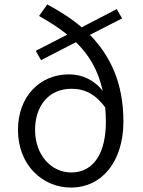

<svg xmlns="http://www.w3.org/2000/svg" viewBox="-20 -832 644 865"><path d="M301 -55C212 -55 138 -132 138 -247C138 -352 197 -432 302 -432C353 -432 404 -416 454 -348C456 -327 457 -305 457 -282C457 -149 406 -55 301 -55ZM530 -749 506 -791 348 -709C300 -750 247 -783 193 -812L156 -760C202 -734 245 -707 283 -676L141 -603L165 -561L322 -642C380 -586 422 -517 443 -422C404 -473 348 -497 291 -497C159 -497 61 -397 61 -247C61 -85 175 13 299 13C441 13 536 -106 536 -285C536 -462 474 -584 385 -675Z"/></svg>

Font: Genne Gothic Normal
Style: Regular
Weight: 350
Designer: Ryoko NISHIZUKA (kana & ideographs); Paul D. Hunt (Latin, Greek & Cyrillic); Wenlong ZHANG (bopomofo); Sandoll Communica
Foundry: Adobe Systems Incorporated
Version: Version 1.004;PS 1.004;hotconv 16.6.51;makeotf.lib2.5.65220